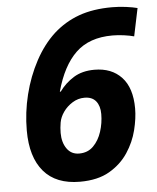

<svg xmlns="http://www.w3.org/2000/svg" viewBox="-53 -770 675 825"><g transform="rotate(-5 285.0 -357.5)"><path d="M259 10Q156 10 103 -52Q50 -114 50 -229Q50 -307 69 -383.5Q88 -460 123.5 -526Q159 -592 208 -637Q257 -681 318 -703Q379 -725 461 -725Q492 -725 521.5 -721Q551 -717 570 -712L545 -592Q527 -597 501.5 -600.5Q476 -604 452 -604Q352 -604 294 -548.5Q236 -493 206 -383H210Q235 -418 272 -441Q309 -464 362 -464Q436 -464 479 -418Q522 -372 522 -283Q522 -241 509.5 -190.5Q497 -140 467 -94.5Q437 -49 386.5 -19.5Q336 10 259 10ZM266 -111Q303 -111 327 -135Q351 -159 363 -196Q375 -233 375 -272Q375 -307 358.5 -327.5Q342 -348 309 -348Q281 -348 257 -333Q233 -318 217.5 -296Q202 -274 198 -251Q196 -240 195 -228.5Q194 -217 194 -206Q194 -165 213 -138Q232 -111 266 -111Z"/></g></svg>

Font: Noto IKEA Latin
Style: Bold Italic
Weight: 700
Italic angle: -12°
Designer: Monotype Design Team
Foundry: Monotype Imaging Inc.
Version: Version 1.0